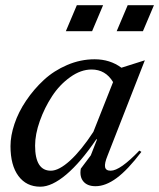

<svg xmlns="http://www.w3.org/2000/svg" viewBox="-20 -704 607 732"><path d="M326.2 -111.8 350.1 -172.9H347.2Q287.6 -85 232.7 -38.6Q177.7 7.8 133.8 7.8Q80.6 7.8 50.3 -33Q20 -73.7 20 -147Q20 -186.5 35.2 -231.7Q50.3 -276.9 79.6 -320.3Q108.9 -363.8 147.2 -399.2Q185.5 -434.6 236.3 -456.3Q287.1 -478 340.8 -478Q399.4 -478 442.9 -445.8L532.2 -474.1L390.1 -110.8Q377.9 -81.1 380.6 -67.1Q383.3 -53.2 401.9 -53.2Q438 -53.2 511.2 -129.9L519 -125Q467.3 -56.6 425 -25.4Q382.8 5.9 344.2 5.9Q313 5.9 297.9 -12.2Q282.7 -30.3 288.1 -61ZM113.8 -148.9Q113.8 -53.2 173.8 -53.2Q204.6 -53.2 247.1 -91.8Q289.6 -130.4 335.9 -201.2L411.1 -391.1Q382.3 -439 329.1 -439Q288.1 -439 247.6 -409.9Q207 -380.9 178.5 -337.2Q149.9 -293.5 131.8 -242.7Q113.8 -191.9 113.8 -148.9ZM231 -585 272.9 -684.1H373L331.1 -585ZM424.8 -585 466.8 -684.1H566.9L524.9 -585Z"/></svg>

Font: Redaction
Style: Italic
Weight: 400
Designer: Jeremy Mickel / Forest Young
Foundry: MCKL
Version: Version 2.001;hotconv 1.0.113;makeotfexe 2.5.65598 DEVELOPME